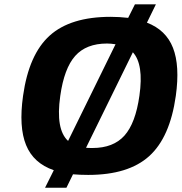

<svg xmlns="http://www.w3.org/2000/svg" viewBox="-20 -798 851 899"><path d="M580.1 -714.4 611.8 -777.8H710L668 -691.9Q757.3 -657.7 790 -574Q822.8 -490.2 803.2 -349.1Q775.9 -154.8 678.5 -66.9Q581.1 21 393.1 21Q354.5 21 321.8 18.1L291 81.1H190.9L231.9 -1Q136.7 -33.7 102.1 -118.7Q67.4 -203.6 87.9 -349.1Q115.2 -543.5 212.6 -631.3Q310.1 -719.2 498 -719.2Q537.6 -719.2 580.1 -714.4ZM521 -590.8Q498 -594.2 481 -594.2Q383.8 -594.2 332 -536.1Q280.3 -478 262.2 -349.1Q239.7 -191.9 298.8 -138.2ZM382.8 -106H383.8Q392.6 -105 413.1 -105Q510.7 -105 562.7 -163.1Q614.7 -221.2 632.8 -350.1Q653.8 -497.1 602.1 -553.2Z"/></svg>

Font: Fivo Sans Modern
Style: Italic
Weight: 700
Designer: Alexander Slobzheninov
Foundry: Alexander Slobzheninov
Version: 1.0